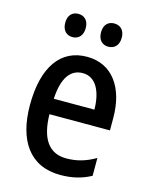

<svg xmlns="http://www.w3.org/2000/svg" viewBox="-112 -803 695 886"><g transform="rotate(15 235.5 -360.0)"><path d="M103 -675C103 -638 124 -619 152 -619C180 -619 201 -638 201 -675C201 -711 180 -730 152 -730C124 -730 103 -712 103 -675ZM274 -675C274 -638 295 -619 323 -619C352 -619 373 -638 373 -675C373 -711 352 -730 323 -730C295 -730 274 -712 274 -675ZM242 -549C116 -549 44 -448 44 -266C44 -99 115 10 262 10C318 10 364 -1 408 -25V-110C361 -83 319 -71 269 -71C187 -71 144 -130 142 -248H431V-308C431 -450 364 -549 242 -549ZM242 -471C306 -471 336 -407 337 -322H143C148 -423 184 -471 242 -471Z"/></g></svg>

Font: Noto Sans Gujarati Condensed Medium
Style: Regular
Weight: 500
Width: 3
Designer: Jelle Bosma - Monotype Design Team, Universal Thirst
Foundry: Monotype Imaging Inc.
Version: Version 2.106